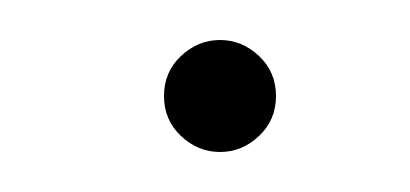

<svg xmlns="http://www.w3.org/2000/svg" viewBox="-20 -330 205 96"><path d="M62 -282Q62 -294 70.5 -302Q79 -310 90 -310Q101 -310 109.5 -302Q118 -294 118 -282Q118 -270 109.5 -262Q101 -254 90 -254Q79 -254 70.5 -262Q62 -270 62 -282Z"/></svg>

Font: Josefin Sans Thin ExtraLight
Style: Regular
Weight: 250
Version: Version 2.001